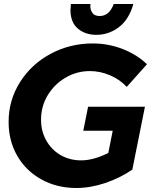

<svg xmlns="http://www.w3.org/2000/svg" viewBox="-20 -928 796 959"><path d="M641 -81Q580 -39 506 -14Q432 11 361 11Q264 11 186.5 -32Q109 -75 66 -150Q23 -225 23 -319Q23 -427 79.5 -517Q136 -607 232.5 -659Q329 -711 443 -711Q521 -711 593 -683Q665 -655 714 -607L613 -494Q579 -531 529.5 -552Q480 -573 429 -573Q364 -573 308 -540.5Q252 -508 218.5 -452.5Q185 -397 185 -330Q185 -273 211 -226.5Q237 -180 282.5 -153.5Q328 -127 385 -127Q447 -127 521 -164L543 -275H396L420 -395H704ZM461 -754Q406 -754 369 -785Q332 -816 332 -878L334 -908H432L431 -898Q431 -879 441.5 -863.5Q452 -848 478 -848Q526 -848 548 -908H646Q624 -830 573.5 -792Q523 -754 461 -754Z"/></svg>

Font: Argentum Sans SemiBold
Style: Italic
Weight: 600
Italic angle: -11°
Designer: Julieta Ulanovsky (font), Cristiano Sobral (main changes and remaster)
Foundry: Julieta Ulanovsky (font), Cristiano Sobral (main changes and remaster)
Version: Version 2.007;June 15, 2022;FontCreator 14.0.0.2814 64-bit; 